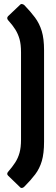

<svg xmlns="http://www.w3.org/2000/svg" viewBox="-20 -752 278 950"><path d="M78 173 20 117Q11 108 21 97Q41 74 55 52.5Q69 31 76.5 4.5Q84 -22 84 -61V-493Q84 -533 76.5 -559Q69 -585 55.5 -606.5Q42 -628 21 -651Q11 -662 20 -672L78 -727Q83 -733 89 -732Q95 -731 100 -727Q131 -695 153 -665.5Q175 -636 186.5 -598.5Q198 -561 198 -503V-51Q198 7 187 44.5Q176 82 154 111Q132 140 100 172Q95 177 89 178Q83 179 78 173Z"/></svg>

Font: Sofia Sans Condensed ExtraBold
Style: Regular
Weight: 800
Designer: Botio Nikoltchev, Ani Petrova
Foundry: lettersoup
Version: Version 4.101